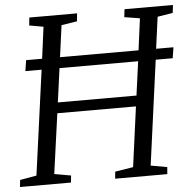

<svg xmlns="http://www.w3.org/2000/svg" viewBox="-53 -796 851 849"><g transform="rotate(-5 373.0 -371.5)"><path d="M1.5 0 5 -31 78.5 -44 142 -508.5H70L77.5 -556.5H148.5L167 -697L104.5 -708L108 -743H320L316.5 -708L247 -697L228 -556.5H576.5L595 -697L526.5 -708L530.5 -743H745.5L741.5 -708L673.5 -697L654.5 -556.5H731.5L724 -508.5H648.5L585.5 -44L658 -31L655.5 0H424L427 -31L507.5 -44L543.5 -310.5H194.5L157.5 -44L231 -31L228 0ZM201 -358H550L570.5 -508.5H221.5Z"/></g></svg>

Font: Merriweather 48pt Light
Style: Italic
Weight: 300
Italic angle: -7.8°
Version: Version 2.101